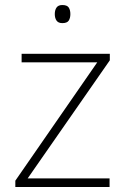

<svg xmlns="http://www.w3.org/2000/svg" viewBox="-20 -795 499 764"><path d="M416 -51H41V-76L367 -547H66V-581H417V-555L90 -85H416ZM228 -775Q247 -775 253.5 -765Q260 -755 260 -739Q260 -723 253.5 -713Q247 -703 228 -703Q212 -703 205 -713Q198 -723 198 -739Q198 -755 205 -765Q212 -775 228 -775Z"/></svg>

Font: Noto Sans Tamil UI ExtraLight
Style: Regular
Weight: 200
Designer: Jelle Bosma - Monotype Design Team
Foundry: Monotype Imaging Inc.
Version: Version 2.004; ttfautohint (v1.8.4.7-5d5b)